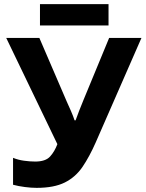

<svg xmlns="http://www.w3.org/2000/svg" viewBox="-20 -897 703 927"><path d="M442 -209Q412 -141 378.5 -91.5Q345 -42 293 -16Q241 10 157 10Q131 10 100 6Q69 2 43 -5V-135Q67 -125 96 -121Q125 -117 150 -117Q200 -117 222 -141.5Q244 -166 257 -201L10 -714H170L303 -405Q310 -390 322 -362.5Q334 -335 340 -316H345Q351 -334 362.5 -363Q374 -392 383 -414L507 -714H663ZM504 -877V-774H173V-877Z"/></svg>

Font: RS Noto Sans
Style: Bold
Weight: 700
Designer: Monotype Design Team
Foundry: Monotype Imaging Inc.
Version: Version 3.10